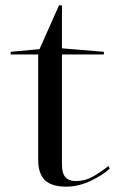

<svg xmlns="http://www.w3.org/2000/svg" viewBox="-20 -684 480 719"><path d="M229 15Q173 15 148 -9.5Q123 -34 123 -86V-480H20V-490L128 -500L201 -664H212V-503L369 -490V-480H212V-69Q212 -35 225 -20.5Q238 -6 264 -6Q298 -6 326.5 -22Q355 -38 386 -62L391 -53Q379 -41 361 -29.5Q343 -18 321.5 -7.5Q300 3 276 9Q252 15 229 15Z"/></svg>

Font: Kalnia SemiExpanded Light
Style: Regular
Weight: 300
Width: 6
Designer: Frida Medrano
Foundry: Frida Medrano
Version: Version 1.105